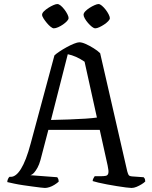

<svg xmlns="http://www.w3.org/2000/svg" viewBox="-20 -929 750 949"><path d="M202 0Q197 0 180.5 -2Q164 -4 141.5 -7Q119 -10 95 -13.5Q71 -17 50 -21.5Q29 -26 16 -29Q16 -37 19.5 -44.5Q23 -52 27 -55H34Q46 -55 58.5 -64.5Q71 -74 83.5 -94Q96 -114 108 -145Q120 -176 132 -221L249 -655Q257 -663 273.5 -674Q290 -685 309 -695.5Q328 -706 345.5 -713Q363 -720 372 -720Q385 -720 404 -711.5Q423 -703 443 -690.5Q463 -678 475 -666L609 -82Q612 -71 615.5 -64.5Q619 -58 634 -57L690 -53Q692 -50 694.5 -47.5Q697 -45 698 -32Q691 -25 679.5 -18Q668 -11 655 -5.5Q642 0 630 0Q622 0 602.5 -2.5Q583 -5 558 -9Q533 -13 509 -17.5Q485 -22 466 -26.5Q447 -31 438 -34Q438 -41 442 -48Q446 -55 448 -58H476Q493 -58 503 -60Q513 -62 515.5 -73Q518 -84 512 -111L473 -287H219L180 -138Q174 -116 165.5 -100.5Q157 -85 148.5 -75.5Q140 -66 130 -63L263 -53Q265 -51 267.5 -45.5Q270 -40 270 -31Q261 -23 249 -15.5Q237 -8 224.5 -4Q212 0 202 0ZM232 -336Q276 -337 320.5 -338.5Q365 -340 402 -342.5Q439 -345 459 -348L398 -624Q376 -639 355.5 -648Q335 -657 315 -661ZM451 -789Q444 -789 434.5 -796.5Q425 -804 415 -815.5Q405 -827 399 -838Q393 -849 393 -856Q393 -864 401.5 -873Q410 -882 422.5 -890Q435 -898 447.5 -903.5Q460 -909 467 -909Q474 -909 483.5 -901Q493 -893 502 -881.5Q511 -870 517 -858Q523 -846 523 -839Q523 -833 515 -824.5Q507 -816 495 -808Q483 -800 471 -794.5Q459 -789 451 -789ZM246 -789Q240 -789 230.5 -796.5Q221 -804 211.5 -815.5Q202 -827 195 -838Q188 -849 188 -856Q188 -864 197 -873Q206 -882 218.5 -890Q231 -898 243.5 -903.5Q256 -909 263 -909Q271 -909 280 -901.5Q289 -894 298 -882.5Q307 -871 313 -859Q319 -847 319 -840Q319 -833 311 -824.5Q303 -816 291.5 -808Q280 -800 267.5 -794.5Q255 -789 246 -789Z"/></svg>

Font: Texturina Medium 12pt Light
Style: Regular
Weight: 300
Version: Version 1.002